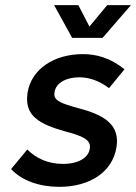

<svg xmlns="http://www.w3.org/2000/svg" viewBox="-20 -720 528 745"><path d="M190 -700 260 -573H378L488 -700H396L327 -617L284 -700ZM210 5C329 5 417 -53 432 -149C433 -157 434 -165 434 -172C434 -240 381 -275 285 -300C215 -319 191 -330 191 -354C191 -394 231 -420 289 -420C324 -420 363 -408 403 -378L463 -451C408 -496 353 -510 302 -510C188 -510 102 -451 87 -361C86 -352 85 -344 85 -336C85 -269 134 -238 230 -211C299 -193 329 -179 329 -151C329 -111 288 -84 224 -84C167 -84 119 -106 86 -140L23 -64C65 -19 133 5 210 5Z"/></svg>

Font: Arthouse Owned Medium
Style: Italic
Weight: 500
Italic angle: -10°
Designer: Jeremy Tribby
Foundry: Tribby Type
Version: Version 1.000;PS 001.000;hotconv 1.0.88;makeotf.lib2.5.64775